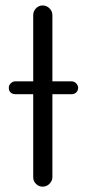

<svg xmlns="http://www.w3.org/2000/svg" viewBox="-20 -698 318 714"><path d="M246.1 -395.5H174.8V-641.6Q174.8 -656.2 164.1 -667Q153.3 -677.7 138.7 -677.7Q124 -677.7 113.8 -667Q103.5 -656.2 103.5 -641.6V-395.5H37.1Q27.3 -395.5 20 -388.2Q12.7 -380.9 12.7 -371.1Q12.7 -360.4 19.5 -354Q26.4 -347.7 37.1 -347.7H103.5V-39.1Q103.5 -24.4 113.8 -14.2Q124 -3.9 138.7 -3.9Q153.3 -3.9 164.1 -14.6Q174.8 -25.4 174.8 -39.1V-347.7H246.1Q256.8 -347.7 263.7 -354.5Q270.5 -361.3 270.5 -371.1Q270.5 -380.9 263.2 -388.2Q255.9 -395.5 246.1 -395.5Z"/></svg>

Font: FakePearl
Style: ExtraLight
Weight: 300
Version: Version 1.2